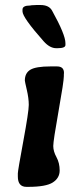

<svg xmlns="http://www.w3.org/2000/svg" viewBox="-20 -745 315 762"><path d="M239.7 -573.7V-566.4Q239.7 -553.7 208.5 -553.7H203.1Q177.7 -553.7 153.3 -581.1Q69.3 -675.8 69.3 -699.7V-707Q69.3 -723.1 99.6 -723.1L102.1 -723.6L105 -724.1L124.5 -725.1H140.6Q174.3 -725.1 186.5 -703.1Q239.7 -607.4 239.7 -573.7ZM180.2 -481.4H206.1Q233.9 -481.4 233.9 -455.6L233.4 -449.2V-442.9Q233.4 -421.9 212.4 -304.2Q191.4 -186.5 191.4 -165.5Q191.4 -144.5 204.1 -121.3Q216.8 -98.1 216.8 -68.4Q216.8 -38.6 189.7 -21Q162.6 -3.4 91.8 -3.4H85Q50.8 -3.4 50.8 -44.4V-57.1Q50.8 -67.4 72.5 -184.8Q94.2 -302.2 94.2 -328.6Q94.2 -355 86.4 -388.4Q78.6 -421.9 78.6 -425.3Q78.6 -455.1 100.6 -468.3Q122.6 -481.4 180.2 -481.4Z"/></svg>

Font: Averia Libre
Style: Bold Italic
Weight: 700
Italic angle: -6.90001°
Version: Version 1.002